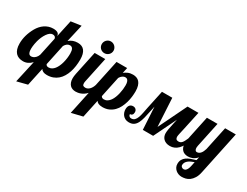

<svg xmlns="http://www.w3.org/2000/svg" viewBox="-99 -1360 2905 2256"><g transform="rotate(30 1353.5 -231.5)"><path d="M382.8 -104Q391.1 -81.1 420.9 -81.1Q443.8 -81.1 463.1 -92.3Q482.4 -103.5 497.8 -123Q513.2 -142.6 525.1 -168.9Q537.1 -195.3 544.9 -225.1Q552.7 -254.9 556.9 -286.9Q561 -318.8 561 -350.1Q561 -433.1 511.2 -433.1Q470.2 -433.1 441.9 -383.8ZM314.9 -409.2Q309.1 -442.9 271 -442.9Q235.4 -442.9 200.2 -393.1Q182.6 -367.2 170.4 -339.4Q158.2 -311.5 149.9 -280.8Q138.2 -233.9 135.3 -201.4Q132.3 -168.9 134.5 -147.9Q136.7 -127 142.1 -115.7Q147.5 -104.5 152.8 -100.1Q160.6 -92.3 175.3 -91.3Q189.9 -90.3 206.3 -97.4Q222.7 -104.5 237.8 -120.4Q252.9 -136.2 262.2 -162.1ZM173.8 250 240.2 -48.8Q189 5.9 124 5.9Q92.3 5.9 66.9 -3.4Q41.5 -12.7 23.4 -32.5Q5.4 -52.2 -4.4 -82.5Q-14.2 -112.8 -14.2 -154.8Q-14.2 -267.6 48.8 -379.9Q64 -406.7 84.2 -429.7Q104.5 -452.6 129.4 -469.5Q154.3 -486.3 182.9 -495.6Q211.4 -504.9 243.2 -504.9Q325.2 -504.9 325.2 -450.2L375 -680.2L513.2 -700.2L459 -461.9Q483.9 -483.9 512.9 -494.4Q542 -504.9 576.2 -504.9Q698.2 -504.9 698.2 -347.2Q698.2 -301.8 692.1 -258.1Q686 -214.4 673.1 -175Q660.2 -135.7 640.1 -102.5Q620.1 -69.3 592.5 -45.4Q564.9 -21.5 528.8 -7.8Q492.7 5.9 448.2 5.9Q387.7 5.9 367.2 -29.8L314.9 213.9Z M984.9 -632.8Q984.9 -616.2 978.5 -601.8Q972.2 -587.4 961.2 -576.9Q950.2 -566.4 935.8 -560.3Q921.4 -554.2 904.8 -554.2Q888.2 -554.2 873.8 -560.3Q859.4 -566.4 848.6 -576.9Q837.9 -587.4 831.8 -601.8Q825.7 -616.2 825.7 -632.8Q825.7 -649.4 831.8 -663.8Q837.9 -678.2 848.6 -689.2Q859.4 -700.2 873.8 -706.5Q888.2 -712.9 904.8 -712.9Q921.4 -712.9 935.8 -706.5Q950.2 -700.2 961.2 -689.2Q972.2 -678.2 978.5 -663.8Q984.9 -649.4 984.9 -632.8ZM1046.9 -179.2Q1032.7 -138.7 1015.4 -108.9Q998 -79.1 979.2 -58.6Q960.4 -38.1 940.7 -25.4Q920.9 -12.7 902.3 -5.9Q883.8 1 866.9 3.4Q850.1 5.9 836.9 5.9Q814.5 5.9 794.9 -1Q775.4 -7.8 761 -22.5Q746.6 -37.1 738.3 -59.6Q730 -82 730 -113.8Q730 -127.4 731.9 -143.8Q733.9 -160.2 737.8 -179.2L805.7 -500H949.7L877.9 -160.2Q875.5 -151.9 874.8 -143.8Q874 -135.7 874 -127.9Q874 -106.9 883.8 -98.9Q893.6 -90.8 914.6 -90.8Q929.2 -90.8 943.1 -97.4Q957 -104 968.8 -115.7Q980.5 -127.4 989.7 -143.8Q999 -160.2 1004.9 -179.2Z M914.1 250 1081.1 -537.1H1225.1L1209 -461.9Q1231 -480.5 1259.3 -492.7Q1287.6 -504.9 1325.7 -504.9Q1351.1 -504.9 1373.5 -496.8Q1396 -488.8 1412.4 -470.5Q1428.7 -452.1 1438.2 -421.9Q1447.8 -391.6 1447.8 -347.2Q1447.8 -313.5 1443.1 -274.2Q1438.5 -234.9 1427.2 -195.6Q1416 -156.2 1397.7 -119.9Q1379.4 -83.5 1352.1 -55.7Q1324.7 -27.8 1287.4 -11Q1250 5.9 1201.7 5.9Q1182.6 5.9 1168.5 2.9Q1154.3 0 1144.3 -4.9Q1134.3 -9.8 1127.7 -16.4Q1121.1 -22.9 1116.7 -29.8L1064.9 213.9ZM1132.8 -104Q1135.7 -95.7 1144.8 -88.4Q1153.8 -81.1 1170.9 -81.1Q1197.3 -81.1 1217.8 -94.5Q1238.3 -107.9 1253.9 -130.1Q1269.5 -152.3 1280.3 -180.7Q1291 -209 1297.9 -238.8Q1304.7 -268.6 1307.9 -297.6Q1311 -326.7 1311 -350.1Q1311 -378.9 1305.7 -395.5Q1300.3 -412.1 1292.7 -420.4Q1285.2 -428.7 1276.4 -430.9Q1267.6 -433.1 1260.7 -433.1Q1243.7 -433.1 1224.9 -420.7Q1206.1 -408.2 1191.9 -383.8Z M2302.7 -179.2Q2239.7 5.9 2116.7 5.9Q2086.4 5.9 2064.2 -2.9Q2042 -11.7 2027.6 -26.4Q2013.2 -41 2006.1 -60.3Q1999 -79.6 1999 -100.1Q1999 -141.1 2020 -232.9L2035.6 -304.2L1887.7 0H1747.6L1730 -305.2L1716.8 -242.2Q1704.6 -182.6 1693.1 -136.2Q1681.6 -89.8 1665 -58.3Q1648.4 -26.9 1623.5 -10.5Q1598.6 5.9 1559.6 5.9Q1531.2 5.9 1510.5 -4.6Q1489.7 -15.1 1476.3 -31.7Q1462.9 -48.3 1456.3 -68.6Q1449.7 -88.9 1449.7 -108.9Q1449.7 -144 1466.1 -164.1Q1482.4 -184.1 1511.7 -184.1Q1535.2 -184.1 1549.6 -169.7Q1564 -155.3 1564 -131.8Q1564 -107.4 1551.8 -95.5Q1539.6 -83.5 1523.9 -85.9Q1523.4 -80.1 1524.9 -73.5Q1526.4 -66.9 1530.8 -61.3Q1535.2 -55.7 1543 -51.8Q1550.8 -47.9 1563 -47.9Q1589.8 -47.9 1606.4 -65.2Q1623 -82.5 1633.5 -111.1Q1644 -139.6 1651.1 -176.5Q1658.2 -213.4 1666 -252L1718.8 -500H1858.9L1879.9 -116.2L2065.9 -500H2213.9L2160.6 -252Q2149.4 -203.6 2143.1 -174.6Q2136.7 -145.5 2136.7 -132.8Q2136.7 -90.8 2176.8 -90.8Q2191.9 -90.8 2203.1 -95.9Q2214.4 -101.1 2223.9 -112.1Q2233.4 -123 2241.9 -139.6Q2250.5 -156.2 2260.7 -179.2Z M2481.9 -51.8Q2465.8 -33.2 2449.7 -22Q2433.6 -10.7 2418 -4.6Q2402.3 1.5 2387.7 3.7Q2373 5.9 2359.9 5.9Q2337.4 5.9 2317.9 -1Q2298.3 -7.8 2283.9 -22.5Q2269.5 -37.1 2261.2 -59.6Q2252.9 -82 2252.9 -113.8Q2252.9 -127.4 2254.9 -143.8Q2256.8 -160.2 2260.7 -179.2L2328.6 -500H2472.7L2400.9 -160.2Q2397.9 -147.5 2397.9 -134.8Q2397.9 -126 2399.4 -118.2Q2400.9 -110.4 2404.3 -104.2Q2407.7 -98.1 2413.3 -94.5Q2418.9 -90.8 2427.7 -90.8Q2442.4 -90.8 2454.6 -97.4Q2466.8 -104 2476.8 -115.7Q2486.8 -127.4 2494.4 -143.8Q2502 -160.2 2507.8 -179.2L2575.7 -500H2720.7L2598.6 80.1Q2587.9 133.8 2567.1 167Q2546.4 200.2 2521.2 218.8Q2496.1 237.3 2468.5 243.7Q2440.9 250 2416.5 250Q2394 250 2372.8 242.2Q2351.6 234.4 2335.2 220.2Q2318.8 206.1 2308.8 186.3Q2298.8 166.5 2298.8 142.1Q2298.8 106.9 2312.3 83Q2325.7 59.1 2349.1 42.5Q2372.6 25.9 2404.1 14.4Q2435.5 2.9 2471.7 -7.8ZM2464.8 23.9Q2441.4 31.7 2420.9 41.5Q2400.4 51.3 2385.5 63.7Q2370.6 76.2 2362.1 92Q2353.5 107.9 2353.5 127.9Q2353.5 133.8 2356.4 139.6Q2359.4 145.5 2364.7 150.1Q2370.1 154.8 2377.4 158Q2384.8 161.1 2393.6 161.1Q2400.9 161.1 2409.4 157.5Q2418 153.8 2426 144.8Q2434.1 135.7 2440.9 120.6Q2447.8 105.5 2452.6 83Z"/></g></svg>

Font: Lobster
Style: Regular
Weight: 400
Designer: Pablo Impallari
Foundry: Pablo Impallari
Version: Version 1.007; ttfautohint (v1.1) -l 8 -r 50 -G 50 -x 14 -D 